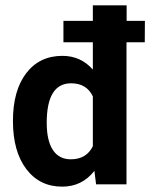

<svg xmlns="http://www.w3.org/2000/svg" viewBox="-20 -694 566 724"><path d="M457 -534.7V1H342.3L335.9 -49.8Q289.6 9.8 214.4 9.8Q129.4 9.8 79.1 -56.6Q28.8 -123 28.8 -237.8Q28.8 -352.5 78.9 -418Q128.9 -483.4 215.3 -483.4Q284.7 -483.4 330.1 -431.6V-534.7H219.2V-615.2H330.1V-673.8H457.5V-615.2H526.4L525.9 -534.7ZM248 -379.9Q156.2 -379.9 156.2 -231Q156.2 -163.6 179.4 -128.4Q202.6 -93.3 247.1 -93.3Q305.7 -93.3 330.1 -142.6V-330.6Q306.6 -379.9 248 -379.9Z"/></svg>

Font: Yantramanav
Style: Bold
Weight: 700
Version: Version 1.001;PS 1.0;hotconv 1.0.72;makeotf.lib2.5.5900; ttf